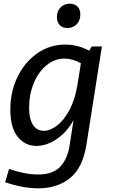

<svg xmlns="http://www.w3.org/2000/svg" viewBox="-20 -782 613 1042"><path d="M478 -530H533L449 4Q429 129 360 184.5Q291 240 189 240Q104 240 8 207L29 135Q117 165 186 165Q268 165 307.5 122Q347 79 358 6L379 -130Q341 -62 286 -26Q231 10 178 10Q116 10 76 -39.5Q36 -89 36 -188Q36 -284 75 -364.5Q114 -445 182 -492.5Q250 -540 333 -540Q402 -540 464 -507ZM400 -320 419 -439Q373 -464 330 -464Q276 -464 232 -427.5Q188 -391 163 -330Q138 -269 138 -199Q138 -135 159.5 -103.5Q181 -72 217 -72Q252 -72 289.5 -100.5Q327 -129 357 -185Q387 -241 400 -320ZM289 -689Q289 -721 308.5 -741.5Q328 -762 359 -762Q385 -762 400.5 -746.5Q416 -731 416 -703Q416 -671 396.5 -650.5Q377 -630 346 -630Q319 -630 304 -646Q289 -662 289 -689Z"/></svg>

Font: Bitter Pro Medium
Style: Italic
Weight: 500
Italic angle: -9°
Designer: Sol Matas, and Bitter project Authors
Foundry: Sol Matas
Version: Version 1.010